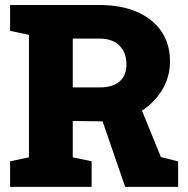

<svg xmlns="http://www.w3.org/2000/svg" viewBox="-20 -731 734 751"><path d="M535.2 -298.3 609.4 -116.7 676.8 -99.6V0H469.7L381.3 -256.3L264.6 -257.8V-115.7L338.4 -100.1V0H19.5V-100.1L93.3 -115.7V-594.7L19.5 -610.4V-711.4H369.1Q454.1 -711.4 515.6 -684.6Q577.6 -657.7 611.3 -608.2Q645 -558.6 645 -490.7Q645 -428.2 611.3 -374.5Q596.7 -352.1 577.6 -332.5Q558.6 -313 535.2 -298.3ZM264.6 -580.1V-389.2H371.1Q420.9 -389.2 447.8 -412.4Q474.6 -435.5 474.6 -479.5Q474.6 -524.9 447.3 -552.5Q419.9 -580.1 369.1 -580.1Z"/></svg>

Font: Hanuman Black
Style: Regular
Weight: 900
Designer: Danh Hong
Version: Version 8.002; ttfautohint (v1.8.3)